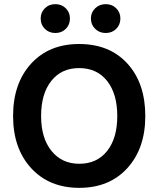

<svg xmlns="http://www.w3.org/2000/svg" viewBox="-20 -898 763 925"><path d="M680 -339Q680 -183 593.5 -88Q507 7 362 7Q217 7 130 -88Q43 -183 43 -339Q43 -496 129.5 -591Q216 -686 361 -686Q508 -686 594 -591.5Q680 -497 680 -339ZM178 -339Q178 -233 228 -171Q278 -109 362 -109Q447 -109 496 -170.5Q545 -232 545 -339Q545 -446 496 -508Q447 -570 361 -570Q276 -570 227 -508Q178 -446 178 -339ZM560 -809Q560 -779 540 -759Q520 -739 489 -739Q459 -739 438.5 -759Q418 -779 418 -809Q418 -838 438.5 -858Q459 -878 489 -878Q520 -878 540 -858Q560 -838 560 -809ZM317 -809Q317 -779 297 -759Q277 -739 247 -739Q216 -739 196 -759Q176 -779 176 -809Q176 -838 196 -858Q216 -878 247 -878Q277 -878 297 -858Q317 -838 317 -809Z"/></svg>

Font: Hind Vadodara SemiBold
Style: Regular
Weight: 600
Designer: Hitesh Malaviya
Foundry: Indian Type Foundry
Version: Version 1.001;PS 1.0;hotconv 1.0.86;makeotf.lib2.5.63406; tt